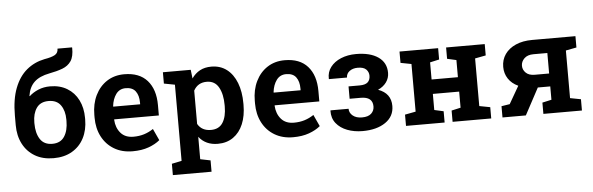

<svg xmlns="http://www.w3.org/2000/svg" viewBox="-56 -958 4195 1359"><g transform="rotate(-5 2041.5 -278.5)"><path d="M292 10.3Q214.8 10.3 159.7 -22.5Q104.5 -55.2 74.7 -113Q44.9 -170.9 44.9 -246.1V-314Q44.9 -429.7 75.7 -509Q106.4 -588.4 161.1 -633.8Q215.8 -679.2 288.6 -693.8Q338.9 -702.1 362.8 -715.6Q386.7 -729 386.7 -759.8H489.3L490.7 -756.8Q491.7 -694.8 470 -662.6Q448.2 -630.4 408 -615.2Q367.7 -600.1 314.5 -590.3Q243.2 -576.7 206.1 -541.3Q168.9 -505.9 159.7 -443.8L161.6 -441.4Q189 -466.8 227.1 -482.7Q265.1 -498.5 310.5 -498.5Q380.4 -498.5 431.6 -467.5Q482.9 -436.5 510.5 -381.3Q538.1 -326.2 538.1 -254.4V-243.7Q538.1 -168.9 508.5 -111.6Q479 -54.2 423.8 -22Q368.7 10.3 292 10.3ZM292 -91.8Q350.1 -91.8 377.7 -133.8Q405.3 -175.8 405.3 -243.7V-254.4Q405.3 -316.4 377.4 -356.2Q349.6 -396 291 -396Q232.9 -396 205.3 -356.2Q177.7 -316.4 177.7 -254.4V-246.1Q177.7 -177.7 205.3 -134.8Q232.9 -91.8 292 -91.8Z M854 10.3Q778.3 10.3 722.4 -23.2Q666.5 -56.6 636 -115.5Q605.5 -174.3 605.5 -250V-270Q605.5 -347.7 635 -408.4Q664.6 -469.2 717.5 -503.7Q770.5 -538.1 840.8 -538.1Q947.8 -538.1 1003.9 -474.9Q1060.1 -411.6 1060.1 -299.8V-226.1H743.2L742.2 -223.1Q745.6 -166 777.6 -128.9Q809.6 -91.8 868.2 -91.8Q909.2 -91.8 943.8 -102.5Q978.5 -113.3 1009.8 -134.3L1047.9 -51.8Q1016.1 -24.9 967.3 -7.3Q918.5 10.3 854 10.3ZM744.6 -316.4H935.1V-329.1Q935.1 -378.9 913.1 -408.9Q891.1 -439 842.8 -439Q798.8 -439 773.9 -404.8Q749 -370.6 743.2 -318.8Z M1122.1 203.1V122.6L1192.4 107.9V-433.1L1115.2 -447.8V-528.3H1313L1320.3 -466.3Q1344.2 -501 1378.4 -519.5Q1412.6 -538.1 1459.5 -538.1Q1523.4 -538.1 1569.1 -503.2Q1614.7 -468.3 1639.2 -405.3Q1663.6 -342.3 1663.6 -258.8V-248.5Q1663.6 -170.9 1639.2 -112.5Q1614.7 -54.2 1568.8 -22Q1522.9 10.3 1459 10.3Q1372.6 10.3 1324.7 -51.3V107.9L1397 122.6V203.1ZM1418.9 -91.8Q1476.6 -91.8 1503.4 -134.3Q1530.3 -176.8 1530.3 -248.5V-258.8Q1530.3 -336.4 1502.9 -385.3Q1475.6 -434.1 1418 -434.1Q1354.5 -434.1 1324.7 -379.4V-142.6Q1354 -91.8 1418.9 -91.8Z M1994.1 10.3Q1918.5 10.3 1862.5 -23.2Q1806.6 -56.6 1776.1 -115.5Q1745.6 -174.3 1745.6 -250V-270Q1745.6 -347.7 1775.1 -408.4Q1804.7 -469.2 1857.7 -503.7Q1910.6 -538.1 1981 -538.1Q2087.9 -538.1 2144 -474.9Q2200.2 -411.6 2200.2 -299.8V-226.1H1883.3L1882.3 -223.1Q1885.7 -166 1917.7 -128.9Q1949.7 -91.8 2008.3 -91.8Q2049.3 -91.8 2084 -102.5Q2118.7 -113.3 2149.9 -134.3L2188 -51.8Q2156.2 -24.9 2107.4 -7.3Q2058.6 10.3 1994.1 10.3ZM1884.8 -316.4H2075.2V-329.1Q2075.2 -378.9 2053.2 -408.9Q2031.2 -439 1982.9 -439Q1939 -439 1914.1 -404.8Q1889.2 -370.6 1883.3 -318.8Z M2487.8 9.8Q2428.2 9.8 2378.9 -9Q2329.6 -27.8 2300.5 -64.2Q2271.5 -100.6 2272.9 -153.3L2273.9 -156.2H2401.9Q2401.9 -127 2426.3 -106.9Q2450.7 -86.9 2491.7 -86.9Q2536.1 -86.9 2557.6 -107.2Q2579.1 -127.4 2579.1 -157.7Q2579.1 -226.1 2494.6 -226.1H2415.5V-314H2494.6Q2534.2 -314 2552 -330.1Q2569.8 -346.2 2569.8 -376.5Q2569.8 -402.8 2551.5 -421.4Q2533.2 -439.9 2491.7 -439.9Q2456.5 -439.9 2433.3 -422.6Q2410.2 -405.3 2410.2 -377.4H2282.2L2281.2 -380.4Q2279.3 -427.2 2306.2 -462.6Q2333 -498 2380.6 -517.8Q2428.2 -537.6 2487.8 -537.6Q2587.9 -537.6 2645.3 -497.8Q2702.6 -458 2702.6 -385.7Q2702.6 -348.6 2681.2 -318.8Q2659.7 -289.1 2621.6 -272Q2712.4 -239.7 2712.4 -149.4Q2712.4 -75.2 2650.4 -32.7Q2588.4 9.8 2487.8 9.8Z M2796.4 0V-80.1L2873 -94.7V-433.1L2796.4 -447.8V-528.3H3070.8V-447.8L3005.4 -433.1V-311.5H3192.4V-433.1L3127.4 -447.8V-528.3H3401.9V-447.8L3325.2 -433.1V-94.7L3401.9 -80.1V0H3127.4V-80.1L3192.4 -94.7V-209H3005.4V-94.7L3070.8 -80.1V0Z M3481.9 0V-80.1L3541 -89.4L3612.8 -213.9Q3566.9 -234.9 3542.5 -272Q3518.1 -309.1 3518.1 -356Q3518.1 -406.7 3545.2 -445.6Q3572.3 -484.4 3621.8 -506.3Q3671.4 -528.3 3739.3 -528.3H4046.4V-447.8L3970.2 -433.1V-94.7L4046.4 -80.1V0H3772.5V-80.1L3837.9 -94.7V-189.5H3749.5L3647.9 0ZM3735.4 -281.2H3837.9V-426.8H3739.3Q3696.8 -426.8 3673.8 -404.3Q3650.9 -381.8 3650.9 -352.5Q3650.9 -323.7 3672.6 -302.5Q3694.3 -281.2 3735.4 -281.2Z"/></g></svg>

Font: Roboto Slab SemiBold
Style: Regular
Weight: 600
Designer: Google
Version: Version 2.001; ttfautohint (v1.8.3)